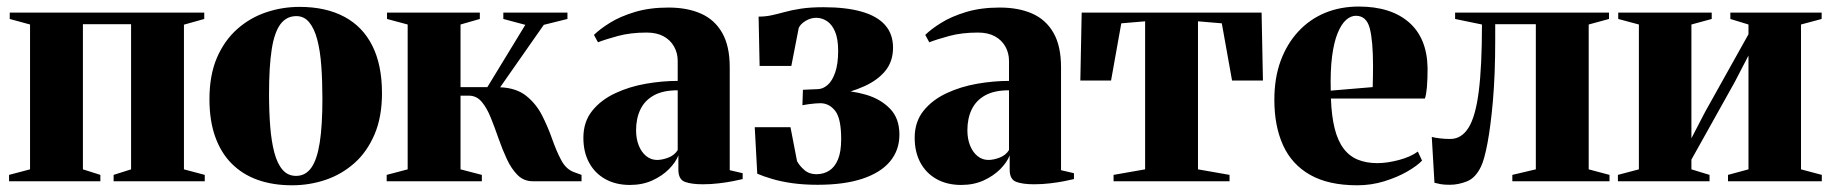

<svg xmlns="http://www.w3.org/2000/svg" viewBox="-20 -540 5455 572"><path d="M7 0V-19L69.5 -35.5V-467L9 -483.5V-502.5H588.5V-483.5L528 -466.5V-35.5L590 -19V0H318.5V-19L370.5 -35.5V-468H227V-35.5L279 -19V0Z M604 -244.5Q604 -316 626.2 -367.8Q648.5 -419.5 686.5 -453.2Q724.5 -487 772.5 -503.2Q820.5 -519.5 872.5 -519.5Q950.5 -519.5 1005.5 -490.2Q1060.5 -461 1089.2 -403.8Q1118 -346.5 1118 -262.5Q1118 -191.5 1095.8 -139.5Q1073.5 -87.5 1035.8 -54Q998 -20.5 950 -4.2Q902 12 850 12Q793 12 747.5 -4.2Q702 -20.5 670 -52.8Q638 -85 621 -133Q604 -181 604 -244.5ZM862 -16Q890 -16 907.2 -40Q924.5 -64 932.5 -114.8Q940.5 -165.5 940.5 -245.5Q940.5 -298.5 937.2 -343.5Q934 -388.5 925.2 -421.8Q916.5 -455 901.2 -473.5Q886 -492 863 -492Q833.5 -492 815.5 -468Q797.5 -444 789.5 -393Q781.5 -342 781.5 -260.5Q781.5 -208 785 -163.5Q788.5 -119 797.2 -85.8Q806 -52.5 821.8 -34.2Q837.5 -16 862 -16Z M1132 0V-19L1194.5 -35.5V-467L1133 -483.5V-502.5H1409.5V-483.5L1352 -467V-280.5H1432L1545 -466L1479.5 -483.5V-502.5H1670.5V-483.5L1600 -466L1470 -280Q1518.5 -278 1548 -254.2Q1577.5 -230.5 1595 -196Q1612.5 -161.5 1625 -125.8Q1637.5 -90 1652 -62.8Q1666.5 -35.5 1690.5 -27L1712.5 -19V0H1567.5Q1540.5 0 1522 -18.5Q1503.5 -37 1490 -66Q1476.5 -95 1465.2 -127.5Q1454 -160 1442.2 -189.2Q1430.5 -218.5 1415 -236.8Q1399.5 -255 1377 -255H1352V-35.5L1415.5 -19V0Z M1856.5 11Q1814.5 11 1783.2 -6.5Q1752 -24 1735 -55.5Q1718 -87 1718 -129.5Q1718 -177 1744.2 -209.8Q1770.5 -242.5 1812.8 -262.2Q1855 -282 1904 -290.5Q1953 -299 1999 -299V-358.5Q1999 -382 1988.2 -401.2Q1977.5 -420.5 1957 -431.8Q1936.5 -443 1906.5 -443Q1858.5 -443 1820.8 -432.8Q1783 -422.5 1761.5 -414L1749.5 -436Q1766.5 -453 1797 -472Q1827.5 -491 1871.2 -504.2Q1915 -517.5 1971.5 -517.5Q2027.5 -517.5 2068.2 -499.5Q2109 -481.5 2131.5 -442.2Q2154 -403 2154 -339.5V-33L2192.5 -24V-6.5Q2182 -4 2163.2 -0.2Q2144.5 3.5 2121.2 6.2Q2098 9 2073.5 9Q2040 9 2020.5 1.8Q2001 -5.5 2001 -34.5V-77Q1993 -56.5 1973 -36.2Q1953 -16 1923.5 -2.5Q1894 11 1856.5 11ZM1937.5 -63.5Q1953 -63.5 1971.2 -70.5Q1989.5 -77.5 1999 -93V-271Q1955 -271 1927.8 -255.8Q1900.5 -240.5 1887.8 -213.8Q1875 -187 1875 -152Q1875 -126.5 1883 -106.5Q1891 -86.5 1905.2 -75Q1919.5 -63.5 1937.5 -63.5Z M2415.5 10.5Q2375 10.5 2341 5.8Q2307 1 2280.8 -6.8Q2254.5 -14.5 2236 -22.5L2228.5 -161H2335L2354.5 -60Q2361.5 -46.5 2376 -33.8Q2390.5 -21 2412 -21Q2433.5 -21 2450.2 -31.5Q2467 -42 2476.5 -65Q2486 -88 2486 -125.5Q2486 -187.5 2468 -210Q2450 -232.5 2424 -232.5Q2419 -232.5 2409 -231.8Q2399 -231 2388.2 -229.5Q2377.5 -228 2370.5 -226.5L2372 -272.5L2417 -274.5Q2432 -275 2445.8 -287Q2459.5 -299 2468.2 -324.2Q2477 -349.5 2477 -388.5Q2477 -424 2467.8 -445.8Q2458.5 -467.5 2443.5 -477.2Q2428.5 -487 2411.5 -487Q2395.5 -487 2380 -477.8Q2364.5 -468.5 2359.5 -456.5L2337.5 -343.5H2243L2240 -490.5Q2260.5 -490.5 2278.8 -494.5Q2297 -498.5 2317.8 -504.2Q2338.5 -510 2366.2 -514.2Q2394 -518.5 2433.5 -518.5Q2501 -518.5 2547.2 -505.2Q2593.5 -492 2617 -465.2Q2640.5 -438.5 2640.5 -398Q2640.5 -357.5 2618 -329.5Q2595.5 -301.5 2555.2 -283.2Q2515 -265 2462 -254L2470 -270.5Q2516.5 -270.5 2560 -257.8Q2603.5 -245 2631.5 -216.2Q2659.5 -187.5 2659.5 -139Q2659.5 -92.5 2631.5 -59Q2603.5 -25.5 2549.2 -7.5Q2495 10.5 2415.5 10.5Z M2843.5 11Q2801.5 11 2770.2 -6.5Q2739 -24 2722 -55.5Q2705 -87 2705 -129.5Q2705 -177 2731.2 -209.8Q2757.5 -242.5 2799.8 -262.2Q2842 -282 2891 -290.5Q2940 -299 2986 -299V-358.5Q2986 -382 2975.2 -401.2Q2964.5 -420.5 2944 -431.8Q2923.5 -443 2893.5 -443Q2845.5 -443 2807.8 -432.8Q2770 -422.5 2748.5 -414L2736.5 -436Q2753.5 -453 2784 -472Q2814.5 -491 2858.2 -504.2Q2902 -517.5 2958.5 -517.5Q3014.5 -517.5 3055.2 -499.5Q3096 -481.5 3118.5 -442.2Q3141 -403 3141 -339.5V-33L3179.5 -24V-6.5Q3169 -4 3150.2 -0.2Q3131.5 3.5 3108.2 6.2Q3085 9 3060.5 9Q3027 9 3007.5 1.8Q2988 -5.5 2988 -34.5V-77Q2980 -56.5 2960 -36.2Q2940 -16 2910.5 -2.5Q2881 11 2843.5 11ZM2924.5 -63.5Q2940 -63.5 2958.2 -70.5Q2976.5 -77.5 2986 -93V-271Q2942 -271 2914.8 -255.8Q2887.5 -240.5 2874.8 -213.8Q2862 -187 2862 -152Q2862 -126.5 2870 -106.5Q2878 -86.5 2892.2 -75Q2906.5 -63.5 2924.5 -63.5Z M3297.5 0V-19L3391.5 -35.5V-476.5L3320.5 -470.5L3290 -300H3198.5L3202.5 -502.5H3738.5L3742.5 -300H3650.5L3620 -470.5L3549 -476.5V-35.5L3643 -19V0Z M4023.5 12Q3938 12 3883.2 -19Q3828.5 -50 3802.5 -107.2Q3776.5 -164.5 3776.5 -242.5Q3776.5 -307.5 3795.2 -358.5Q3814 -409.5 3847.8 -446Q3881.5 -482.5 3927.2 -501.5Q3973 -520.5 4028 -520.5Q4123.5 -520.5 4177.5 -473.5Q4231.5 -426.5 4233 -337Q4233 -303 4231 -280.2Q4229 -257.5 4225 -246.5H3945Q3947 -194 3956.2 -157.2Q3965.5 -120.5 3982.5 -97.8Q3999.5 -75 4024.8 -64.5Q4050 -54 4083.5 -54Q4112 -54 4147.2 -63.2Q4182.5 -72.5 4204 -88.5L4216.5 -61.5Q4202.5 -46.5 4172.8 -29.2Q4143 -12 4104.2 0Q4065.5 12 4023.5 12ZM3944.5 -270 4069.5 -280.5Q4070 -297 4070.2 -311.8Q4070.5 -326.5 4070.5 -343Q4070.5 -418 4060.8 -455.5Q4051 -493 4019.5 -493Q4004 -493 3990 -480.5Q3976 -468 3965 -441.2Q3954 -414.5 3948.5 -372.2Q3943 -330 3944.5 -270Z M4299 10.5Q4281.5 10.5 4271.2 8.5Q4261 6.5 4253.5 4.5L4245.5 -132Q4255.5 -129.5 4269.8 -127.8Q4284 -126 4300.5 -126Q4334 -126 4355 -159.5Q4376 -193 4385.5 -268Q4395 -343 4395 -467L4315 -483.5V-502.5H4773.5V-483.5L4713 -467V-35.5L4775 -19V0H4485.5V-19L4555.5 -35.5V-468H4434.5V-420.5Q4434.5 -319 4427.8 -241.5Q4421 -164 4411.5 -113.8Q4402 -63.5 4392 -43.5Q4376 -10 4350.5 0.2Q4325 10.5 4299 10.5Z M4800 0V-19L4862.5 -35.5V-467L4801 -483.5V-502.5H5079.5V-483.5L5019 -467V-128L5060 -207L5189 -438V-467L5135 -483.5V-502.5H5407V-483.5L5345.5 -467V-35.5L5407.5 -19V0H5128V-19L5189 -35.5V-374.5L5148 -295.5L5019 -64.5V-35.5L5073 -19V0Z"/></svg>

Font: Merriweather 144pt ExtraBold
Style: Regular
Weight: 800
Version: Version 2.100